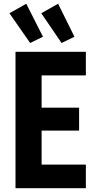

<svg xmlns="http://www.w3.org/2000/svg" viewBox="-20 -993 517 1013"><path d="M61.8 0V-719.7H433V-595.2H199.6V-425.1H397.3V-304H199.6V-124.5H433V0ZM139.1 -766.1 29.8 -923.1 118.5 -973.3 206.7 -799.2ZM304.8 -766.1 197.8 -923.1 286.5 -973.3 372.8 -799.2Z"/></svg>

Font: Reddit Sans Condensed
Style: Regular
Weight: 400
Designer: Stephen Hutchings
Foundry: Reddit
Version: Version 1.014